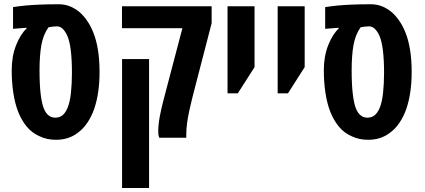

<svg xmlns="http://www.w3.org/2000/svg" viewBox="-20 -660 2035 920"><path d="M248.5 9.8Q205.1 9.8 171.4 -6.3Q134.3 -22 108.6 -52.7Q83 -83.5 66.4 -126Q50.8 -167 43.5 -217.3Q36.1 -267.6 36.1 -323.2Q36.1 -391.1 57.4 -444.1Q78.6 -497.1 106.9 -522.5V-526.9L42.5 -522V-626Q70.8 -630.4 100.6 -633.3Q130.4 -636.2 169.2 -637.9Q208 -639.6 262.2 -639.6Q290.5 -639.6 315.7 -629.4Q340.8 -619.1 360.8 -602.1Q378.9 -586.9 396.5 -562Q414.1 -537.1 427.2 -503.9Q441.4 -469.2 449.2 -421.6Q457 -374 457 -314.9Q457 -212.9 431.2 -137.7Q418 -100.6 397.9 -71Q377.9 -41.5 351.6 -22.9Q308.6 9.8 248.5 9.8ZM245.1 -96.2Q263.7 -96.2 277.6 -106.2Q291.5 -116.2 302.2 -139.6Q314.9 -168.5 319.8 -213.9Q324.7 -259.3 324.7 -312Q324.7 -373.5 319.1 -419.2Q313.5 -464.8 301.8 -490.2Q281.2 -533.7 253.4 -533.7Q230.5 -533.2 212.4 -529.3Q187 -493.7 178.2 -443.8Q169.4 -394 169.4 -323.7Q169.4 -253.4 175 -207.8Q180.7 -162.1 190.4 -139.2Q208 -96.2 245.1 -96.2Z M743.2 0Q742.2 -2.4 740.2 -9.3Q738.3 -16.1 738.3 -31.2Q738.3 -45.9 740 -63Q741.7 -80.1 745.6 -102.1Q753.4 -142.1 762 -174.8Q770.5 -207.5 780.8 -246.6L854 -524.9H564.5V-629.9H994.1V-548.8L917 -251.5Q907.7 -215.8 900.6 -187.5Q893.6 -159.2 888.2 -134.8Q872.6 -65.9 872.6 -16.6V0ZM564.9 240.7V-377H694.3V240.7Z M1070.3 -212.9V-629.9H1199.7V-338.4L1119.6 -212.9Z M1310.5 -212.9V-629.9H1439.9V-338.4L1359.9 -212.9Z M1744.1 9.8Q1700.7 9.8 1667 -6.3Q1629.9 -22 1604.2 -52.7Q1578.6 -83.5 1562 -126Q1546.4 -167 1539.1 -217.3Q1531.7 -267.6 1531.7 -323.2Q1531.7 -391.1 1553 -444.1Q1574.2 -497.1 1602.5 -522.5V-526.9L1538.1 -522V-626Q1566.4 -630.4 1596.2 -633.3Q1626 -636.2 1664.8 -637.9Q1703.6 -639.6 1757.8 -639.6Q1786.1 -639.6 1811.3 -629.4Q1836.4 -619.1 1856.4 -602.1Q1874.5 -586.9 1892.1 -562Q1909.7 -537.1 1922.9 -503.9Q1937 -469.2 1944.8 -421.6Q1952.6 -374 1952.6 -314.9Q1952.6 -212.9 1926.8 -137.7Q1913.6 -100.6 1893.6 -71Q1873.5 -41.5 1847.2 -22.9Q1804.2 9.8 1744.1 9.8ZM1740.7 -96.2Q1759.3 -96.2 1773.2 -106.2Q1787.1 -116.2 1797.9 -139.6Q1810.5 -168.5 1815.4 -213.9Q1820.3 -259.3 1820.3 -312Q1820.3 -373.5 1814.7 -419.2Q1809.1 -464.8 1797.4 -490.2Q1776.9 -533.7 1749 -533.7Q1726.1 -533.2 1708 -529.3Q1682.6 -493.7 1673.8 -443.8Q1665 -394 1665 -323.7Q1665 -253.4 1670.7 -207.8Q1676.3 -162.1 1686 -139.2Q1703.6 -96.2 1740.7 -96.2Z"/></svg>

Font: Open Sans Condensed
Style: Bold
Weight: 700
Width: 3
Designer: Monotype Design Team
Foundry: Monotype Imaging Inc.
Version: Version 3.003; ttfautohint (v1.8.4)